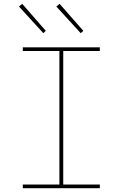

<svg xmlns="http://www.w3.org/2000/svg" viewBox="-20 -982 640 1002"><path d="M99 0V-19H290V-716H99V-735H501V-716H310V-19H501V0ZM401 -809 274 -948 291 -962 415 -821ZM206 -809 79 -948 96 -962 219 -821Z"/></svg>

Font: Iosevka HT Thin Extended
Style: Regular
Weight: 100
Width: 7
Monospace: yes
Designer: Belleve Invis
Foundry: Belleve Invis
Version: Version 32.3.0; ttfautohint (v1.8.4)